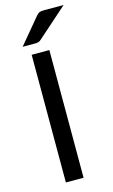

<svg xmlns="http://www.w3.org/2000/svg" viewBox="-128 -883 549 932"><g transform="rotate(-15 147.0 -417.5)"><path d="M49.3 0ZM170.4 0H81.5V-641.6H170.4ZM293.9 -835 141.1 -699.7Q133.8 -693.4 127.2 -691.9Q120.6 -690.4 110.8 -690.4H49.3L156.7 -819.3Q161.1 -824.2 165 -827.4Q168.9 -830.6 173.6 -832.3Q178.2 -834 183.8 -834.5Q189.5 -835 197.3 -835Z"/></g></svg>

Font: Carlito
Style: Regular
Weight: 400
Designer: Lukasz Dziedzic
Foundry: tyPoland Lukasz Dziedzic
Version: Version 1.104